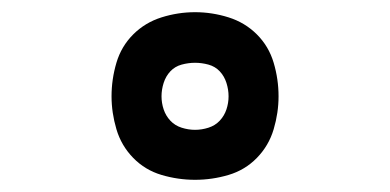

<svg xmlns="http://www.w3.org/2000/svg" viewBox="-20 -805 640 315"><path d="M300 -510Q272 -510 245 -518Q218 -526 198.5 -546Q179 -566 171 -593Q163 -620 163 -647Q163 -675 171 -702Q179 -729 198.5 -748.5Q218 -768 245 -776.5Q272 -785 300 -785Q328 -785 355 -776.5Q382 -768 401.5 -748.5Q421 -729 429 -702Q437 -675 437 -647Q437 -620 429 -593Q421 -566 401.5 -546Q382 -526 355 -518Q328 -510 300 -510ZM300 -592Q311 -592 322 -595.5Q333 -599 340.5 -607Q348 -615 351.5 -625.5Q355 -636 355 -647Q355 -658 351.5 -669Q348 -680 340.5 -688Q333 -696 322 -699Q311 -702 300 -702Q289 -702 278 -699Q267 -696 259.5 -688Q252 -680 248.5 -669Q245 -658 245 -647Q245 -636 248.5 -625.5Q252 -615 259.5 -607Q267 -599 278 -595.5Q289 -592 300 -592Z"/></svg>

Font: Zed Mono Extended
Style: Regular
Weight: 400
Width: 7
Monospace: yes
Designer: Belleve Invis
Foundry: Belleve Invis
Version: Version 1.0.0; ttfautohint (v1.8.4)